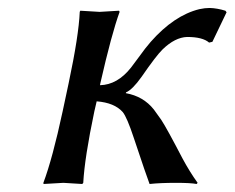

<svg xmlns="http://www.w3.org/2000/svg" viewBox="-20 -459 589 482"><path d="M152.3 -250Q177.7 -369.6 180.2 -429.2L181.6 -432.1Q183.6 -432.1 230 -429.2Q230 -429.2 278.8 -432.1L280.3 -429.2Q260.3 -374.5 231.9 -250L231 -245.1Q274.9 -246.1 309.1 -289.6Q314.9 -296.9 326.2 -312.5Q346.2 -340.3 358.4 -354Q417 -420.4 480.5 -436Q494.1 -439 506.3 -439Q524.9 -438.5 545.9 -432.1L548.8 -428.2L513.2 -354L504.9 -352.1Q488.8 -366.2 449.7 -366.2Q419.4 -365.2 388.2 -335Q372.1 -319.3 335.4 -266.1Q312.5 -233.9 296.4 -227.1L295.9 -225.1Q339.8 -217.3 366.2 -184.1Q374 -173.8 384.8 -158.2Q398.9 -136.7 438 -61.5Q456.1 -27.8 476.1 0L473.6 2.9Q459 0 421.9 0Q381.8 0 355.5 2.9Q348.1 -16.1 315.9 -112.8Q298.8 -164.6 288.1 -177.7Q267.1 -201.2 222.7 -204.6L216.8 -179.2Q192.4 -63 189 0L186.5 2.9Q184.6 2.9 139.2 0L89.4 2.9L88.9 0Q111.8 -61 137.2 -179.2Z"/></svg>

Font: Linux Biolinum Capitals O
Style: Italic Samll Caps
Weight: 400
Italic angle: -12°
Designer: Philipp H. Poll
Foundry: Philipp H. Poll
Version: Version 0.6.2